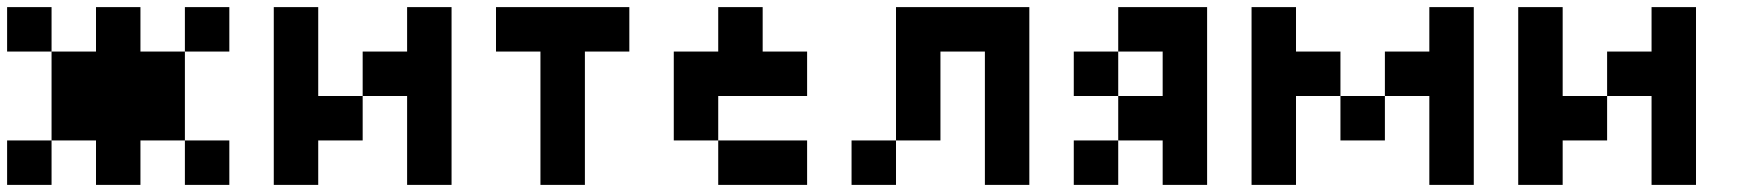

<svg xmlns="http://www.w3.org/2000/svg" viewBox="-20 -520 4915 540"><path d="M0 -375V-500H125V-375H250V-500H375V-375H500V-125H375V0H250V-125H125V-375ZM500 -375V-500H625V-375ZM125 -125V0H0V-125ZM625 -125V0H500V-125Z M875 -125V0H750V-500H875V-250H1000V-125ZM1250 0H1125V-250H1000V-375H1125V-500H1250Z M1625 0H1500V-375H1375V-500H1750V-375H1625Z M2000 -125H1875V-375H2000V-500H2125V-375H2250V-250H2000ZM2000 0V-125H2250V0Z M2625 -125H2500V-500H2875V0H2750V-375H2625ZM2500 -125V0H2375V-125Z M3250 -125H3125V-250H3000V-375H3125V-250H3250V-375H3125V-500H3375V0H3250ZM3125 -125V0H3000V-125Z M3500 0V-500H3625V-375H3750V-250H3625V0ZM4125 0H4000V-250H3875V-375H4000V-500H4125ZM3875 -125H3750V-250H3875Z M4375 -125V0H4250V-500H4375V-250H4500V-125ZM4750 0H4625V-250H4500V-375H4625V-500H4750Z"/></svg>

Font: Tiny5
Style: Regular
Weight: 400
Designer: Stefan Schmidt
Foundry: Made with Bits'n'Picas by Kreative Software
Version: Version 1.002; ttfautohint (v1.8.4.7-5d5b)